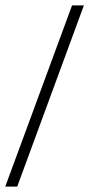

<svg xmlns="http://www.w3.org/2000/svg" viewBox="-70 -694 332 714"><path d="M-50.5 0H-6L242 -674H198Z"/></svg>

Font: Anybody ExtraCondensed Light
Style: Italic
Weight: 300
Width: 2
Italic angle: -10°
Version: Version 1.113;gftools[0.9.25]